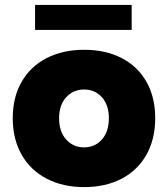

<svg xmlns="http://www.w3.org/2000/svg" viewBox="-20 -754 686 783"><path d="M32 -272Q32 -357 68 -420Q104 -483 170 -517Q236 -551 323 -551Q411 -551 476.5 -517Q542 -483 577.5 -420Q613 -357 613 -272Q613 -187 577.5 -123.5Q542 -60 476.5 -25.5Q411 9 323 9Q236 9 170 -25.5Q104 -60 68 -123.5Q32 -187 32 -272ZM424 -272Q424 -326 395.5 -357.5Q367 -389 323 -389Q279 -389 250 -357.5Q221 -326 221 -272Q221 -217 250 -185Q279 -153 323 -153Q367 -153 395.5 -185Q424 -217 424 -272ZM123 -734H517V-632H123Z"/></svg>

Font: Chess Sans ExtraBold
Style: Regular
Weight: 800
Designer: Wolf Bōese
Foundry: Wolf Bōese
Version: Version 7.223